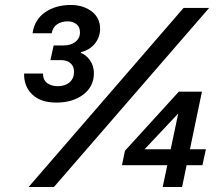

<svg xmlns="http://www.w3.org/2000/svg" viewBox="-20 -753 897 773"><path d="M207 -340Q144 -340 110 -372.5Q76 -405 77 -457H153Q153 -431 170 -418.5Q187 -406 212 -406Q242 -406 260 -421.5Q278 -437 278 -464Q278 -486 264 -498.5Q250 -511 225 -511H183L196 -570H236Q265 -570 283.5 -584.5Q302 -599 302 -623Q302 -644 288 -655.5Q274 -667 253 -667Q226 -667 209 -654.5Q192 -642 188 -619H111Q119 -674 161.5 -703.5Q204 -733 265 -733Q291 -733 312.5 -726Q334 -719 350 -706.5Q366 -694 374.5 -676.5Q383 -659 383 -638Q383 -604 362.5 -578Q342 -552 306 -543L305 -540Q326 -533 342 -510.5Q358 -488 358 -458Q358 -405 315.5 -372.5Q273 -340 207 -340ZM95 0 719 -721H822L197 0ZM635 0 709 -350 736 -337 562 -152H809L795 -88H471L483 -146L700 -384H793L713 0Z"/></svg>

Font: Mona Sans ExtraLight SemiBold
Style: Italic
Weight: 600
Italic angle: -11.6951°
Version: Version 2.000